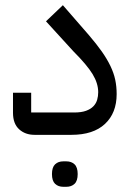

<svg xmlns="http://www.w3.org/2000/svg" viewBox="-20 -519 508 739"><path d="M113 0Q77 0 53.5 -21.5Q30 -43 30 -85V-162H100V-86H265Q293 -86 311 -92.5Q329 -99 339.5 -110Q350 -121 354 -135Q358 -149 358 -164Q358 -198 336.5 -233.5Q315 -269 262 -322L157 -437L222 -499L322 -384Q352 -349 372 -320.5Q392 -292 405 -265Q418 -238 423.5 -212Q429 -186 429 -157Q429 -84 384 -42Q339 0 255 0ZM224 200Q204 200 192 188.5Q180 177 180 151Q180 125 192 113.5Q204 102 224 102H235Q255 102 267 113.5Q279 125 279 151Q279 177 267 188.5Q255 200 235 200Z"/></svg>

Font: IBM Plex Sans Arabic
Style: Regular
Weight: 400
Designer: Mike Abbink, Paul van der Laan, Pieter van Rosmalen, Wael Morcos, Khajak Apelian
Foundry: Bold Monday
Version: Version 1.1